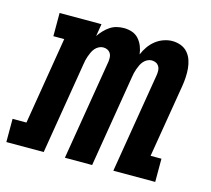

<svg xmlns="http://www.w3.org/2000/svg" viewBox="-125 -636 808 735"><g transform="rotate(15 279.0 -269.0)"><path d="M-42 0V-92H13L70 -438H27V-530H193L185 -481Q193 -493 203.5 -504Q214 -515 226 -523Q238 -531 252 -534.5Q266 -538 280 -538Q280 -538 280 -538Q280 -538 280 -538Q298 -538 313.5 -532.5Q329 -527 339.5 -515Q350 -503 356 -488Q362 -473 364 -456Q371 -473 381.5 -488Q392 -503 406.5 -514.5Q421 -526 438.5 -532Q456 -538 472 -538Q490 -538 506 -532Q522 -526 533 -513.5Q544 -501 549.5 -485Q555 -469 556.5 -452Q558 -435 557 -417Q556 -399 553 -381L505 -92H548V0H382L448 -399Q449 -408 448.5 -416.5Q448 -425 443.5 -432Q439 -439 431.5 -442.5Q424 -446 415 -446Q406 -446 397.5 -441.5Q389 -437 383 -430Q377 -423 373 -414.5Q369 -406 366 -397.5Q363 -389 361 -380.5Q359 -372 358 -364L298 0H190L256 -399Q257 -408 256.5 -416.5Q256 -425 251.5 -432Q247 -439 239.5 -442.5Q232 -446 223 -446Q214 -446 205.5 -441.5Q197 -437 191 -430Q185 -423 181 -414.5Q177 -406 174 -397.5Q171 -389 169 -380.5Q167 -372 166 -364L106 0Z"/></g></svg>

Font: Iosevka Curly Slab SmBdExObl
Style: Regular
Weight: 600
Width: 7
Italic angle: -9°
Monospace: yes
Designer: Belleve Invis
Foundry: Belleve Invis
Version: Version 11.1.0; ttfautohint (v1.8.3)